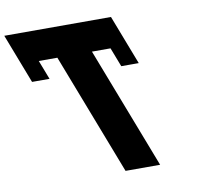

<svg xmlns="http://www.w3.org/2000/svg" viewBox="-331 -926 1147 1028"><g transform="rotate(-10 242.0 -412.5)"><path d="M-180.3 -660 -140.2 -556H-45.2L-85.3 -660H15.7L270 0H458L203.7 -660H304.7L344.8 -556H439.8L399.7 -660L336.2 -825H-243.8Z"/></g></svg>

Font: Hussar
Style: BdOpOblFour
Weight: 700
Foundry: Cannot Into Space Fonts
Version: Version 2.00